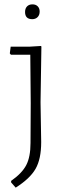

<svg xmlns="http://www.w3.org/2000/svg" viewBox="-20 -668 304 881"><path d="M129 -648Q144 -648 153 -639Q162 -630 162 -615Q162 -599 152.5 -589.5Q143 -580 128 -580Q95 -580 95 -613Q95 -629 104 -638.5Q113 -648 129 -648ZM167 -457 170 -455 166 -198 169 -16Q169 62 143 107Q117 152 52 193L31 169V162Q81 127 100.5 89.5Q120 52 120 -12L121 -195L119 -417H30L25 -423L29 -454H118Z"/></svg>

Font: Alegreya Sans SC Light
Style: Regular
Weight: 300
Designer: Juan Pablo del Peral
Foundry: Huerta Tipografica
Version: Version 2.007